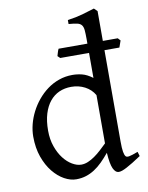

<svg xmlns="http://www.w3.org/2000/svg" viewBox="-86 -819 692 897"><g transform="rotate(-10 260.0 -371.0)"><path d="M513.2 -41Q490.7 -25.9 473.4 -15.4Q456.1 -4.9 443.1 2Q430.2 8.8 420.9 12Q411.6 15.1 404.8 15.1Q388.7 15.1 378.4 -7.1Q368.2 -29.3 364.7 -82.5Q346.2 -60.1 327.9 -42Q309.6 -23.9 290.3 -11.5Q271 1 249.5 7.8Q228 14.6 203.1 14.6Q175.8 14.6 147 -1.2Q118.2 -17.1 94 -46.9Q69.8 -76.7 54.4 -119.6Q39.1 -162.6 39.1 -216.8Q39.1 -244.6 46.6 -274.4Q54.2 -304.2 68.4 -332Q82.5 -359.9 103 -384.8Q123.5 -409.7 148.9 -428.5Q174.3 -447.3 204.6 -458Q234.9 -468.8 269 -468.8Q292 -468.8 314.7 -463.1Q337.4 -457.5 363.8 -438V-556.6H227.1L215.8 -567.4Q218.3 -575.2 220.7 -584Q223.1 -592.8 227.1 -600.6H363.8V-622.1Q363.8 -648.9 362.3 -664.8Q360.8 -680.7 354 -689.2Q347.2 -697.8 333 -700.9Q318.8 -704.1 293 -706.1V-725.1Q333 -730.5 364.7 -739.5Q396.5 -748.5 421.9 -756.8L437 -742.2V-600.6H507.8L519 -588.4L507.8 -556.6H437V-124Q437 -106.9 437.7 -94.7Q438.5 -82.5 439.9 -74.2Q441.4 -65.9 443.4 -60.5Q445.3 -55.2 448.2 -51.8Q452.6 -46.4 465.1 -48.6Q477.5 -50.8 506.8 -62ZM363.8 -127.4V-356.4Q347.7 -384.3 318.4 -399.7Q289.1 -415 253.9 -415Q222.7 -415 196.8 -403.6Q170.9 -392.1 152.1 -369.1Q133.3 -346.2 122.8 -312Q112.3 -277.8 112.3 -231.9Q112.3 -190.4 124.3 -156.5Q136.2 -122.6 154.8 -98.6Q173.3 -74.7 195.6 -61.8Q217.8 -48.8 237.8 -48.8Q254.4 -48.8 270.5 -55.7Q286.6 -62.5 302.2 -73.5Q317.9 -84.5 333.3 -98.6Q348.6 -112.8 363.8 -127.4Z"/></g></svg>

Font: Gentium Basic
Style: Regular
Weight: 400
Designer: J. Victor Gaultney and Annie Olsen
Foundry: SIL International
Version: Version 1.100